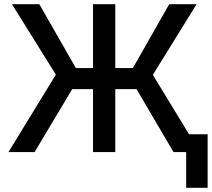

<svg xmlns="http://www.w3.org/2000/svg" viewBox="-20 -727 1013 918"><path d="M531.2 -401.4H615.2L789.1 -707H919.9L710.9 -369.1L883.8 -85H972.7V170.9H870.1V0H809.6L632.8 -300.8H531.2V0H424.8V-300.8H325.2L145.5 0H20.5L247.1 -370.1L37.1 -707H168L342.8 -401.4H424.8V-707H531.2Z"/></svg>

Font: Pretendard Std Medium
Style: Regular
Weight: 500
Designer: Base glyphs from Inter by Rasmus Andersson; Hangeul glyphs from Noto Sans CJK(Source Han Sans) by Jang Soo-young and Kan
Foundry: Kil Hyung-jin
Version: Version 1.309